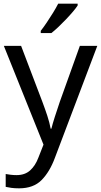

<svg xmlns="http://www.w3.org/2000/svg" viewBox="-20 -786 550 1046"><path d="M1 -536H95L211 -231Q226 -191 238 -154.5Q250 -118 256 -85H260Q266 -110 279 -150.5Q292 -191 306 -232L415 -536H510L279 74Q251 150 206.5 195Q162 240 84 240Q60 240 42 237.5Q24 235 11 232V162Q22 164 37.5 166Q53 168 70 168Q116 168 144.5 142Q173 116 189 73L217 2ZM403 -756Q394 -742 377 -722Q360 -702 339.5 -680.5Q319 -659 298.5 -639.5Q278 -620 260 -606H202V-618Q217 -637 234.5 -663Q252 -689 269 -716.5Q286 -744 297 -766H403Z"/></svg>

Font: Noto Sans Vithkuqi
Style: Regular
Weight: 400
Version: Version 1.001